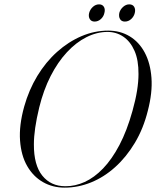

<svg xmlns="http://www.w3.org/2000/svg" viewBox="-20 -851 716 881"><path d="M476.5 -710.5Q531.5 -710.5 574.8 -684.5Q618 -658.5 644 -610Q670 -561.5 675 -494Q680 -426.5 658.5 -343.5Q638 -261 598.8 -195.5Q559.5 -130 508.2 -84Q457 -38 397.8 -14Q338.5 10 276.5 10Q221.5 10 177 -15.5Q132.5 -41 104.8 -89Q77 -137 72 -206.2Q67 -275.5 91 -362Q112.5 -438.5 151.2 -502.5Q190 -566.5 242 -613Q294 -659.5 353.8 -685Q413.5 -710.5 476.5 -710.5ZM279.5 3.5Q324.5 4 368.5 -16Q412.5 -36 453 -78Q493.5 -120 528 -185.5Q562.5 -251 588 -342.5Q602 -392.5 608.8 -434.5Q615.5 -476.5 615.5 -511Q616 -575 597.2 -617.8Q578.5 -660.5 546.2 -682.5Q514 -704.5 473.5 -704.5Q424.5 -704.5 376.8 -680.5Q329 -656.5 287 -611.2Q245 -566 212.2 -501.8Q179.5 -437.5 160 -358Q147.5 -306.5 141.5 -264.5Q135.5 -222.5 135.5 -188.5Q135 -93.5 174.2 -45Q213.5 3.5 279.5 3.5ZM414 -752Q399 -752 392 -763.5Q385 -775 389 -791.5Q393.5 -808 406.2 -819.5Q419 -831 434.5 -831Q450 -831 456.8 -819.5Q463.5 -808 459 -791.5Q455.5 -775 442.8 -763.5Q430 -752 414 -752ZM553 -752Q537.5 -752 530.8 -763.5Q524 -775 527.5 -792Q532 -808 545 -819.5Q558 -831 573 -831Q589 -831 595.8 -819.5Q602.5 -808 598.5 -791.5Q594.5 -775 581.8 -763.5Q569 -752 553 -752Z"/></svg>

Font: Fraunces 120pt Light
Style: Italic
Weight: 300
Italic angle: -16°
Version: Version 1.000;[b76b70a41]